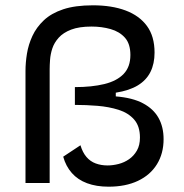

<svg xmlns="http://www.w3.org/2000/svg" viewBox="-20 -689 692 723"><path d="M389 14Q343 14 308 1Q273 -12 250.5 -37.5Q228 -63 218 -99L283 -142Q291 -115 305.5 -98Q320 -81 340.5 -73.5Q361 -66 385 -66Q405 -66 426.5 -71.5Q448 -77 466 -89.5Q484 -102 495.5 -122Q507 -142 507 -171Q507 -214 485 -239Q463 -264 426.5 -275.5Q390 -287 347 -290.5Q304 -294 262 -294V-361Q326 -361 373 -372.5Q420 -384 445.5 -410.5Q471 -437 471 -482Q471 -524 450.5 -547Q430 -570 396.5 -579.5Q363 -589 325 -589Q278 -589 248 -577.5Q218 -566 201 -547Q184 -528 177 -506.5Q170 -485 168.5 -464Q167 -443 167 -428V0H76V-422Q76 -453 81.5 -487Q87 -521 102 -553.5Q117 -586 145 -612.5Q173 -639 218 -654Q263 -669 330 -669Q401 -669 453 -649.5Q505 -630 533.5 -591Q562 -552 562 -491Q562 -449 546.5 -418Q531 -387 499 -367.5Q467 -348 416 -340V-326Q479 -321 518.5 -300Q558 -279 577 -245Q596 -211 596 -165Q596 -111 571 -70.5Q546 -30 499.5 -8Q453 14 389 14Z"/></svg>

Font: Bricolage Grotesque 20pt
Style: Regular
Weight: 400
Version: Version 1.001;gftools[0.9.33.dev8+g029e19f]